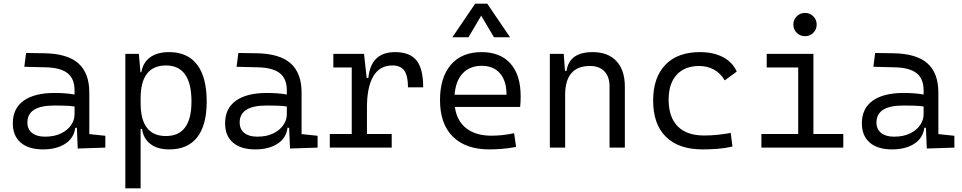

<svg xmlns="http://www.w3.org/2000/svg" viewBox="-20 -815 5313 1060"><path d="M409.2 4.9 404.3 -109.4H395.5Q388.2 -52.2 339.8 -21.2Q291.5 9.8 217.3 9.8Q137.7 9.8 94.2 -27.8Q50.8 -65.4 50.8 -134.3Q50.8 -216.3 110.4 -259Q169.9 -301.8 281.7 -301.8Q345.7 -301.8 391.6 -293V-315.9Q391.6 -381.3 352.1 -411.6Q312.5 -441.9 231 -443.4L114.3 -446.3L124 -522.5L224.6 -521Q352.1 -519 412.6 -465.3Q473.1 -411.6 473.1 -303.7V-74.7L561.5 -65.4V0ZM391.6 -227.1Q364.7 -231 336.2 -231.7Q307.6 -232.4 279.3 -232.4Q131.3 -232.4 131.3 -138.7Q131.3 -101.6 157 -81.1Q182.6 -60.5 228.5 -60.5Q279.8 -60.5 316.2 -78.1Q352.5 -95.7 372.1 -124Q391.6 -152.3 391.6 -184.1Z M671.9 224.6V-517.6H746.6L755.4 -416.5H760.7Q769 -469.7 808.8 -498.5Q848.6 -527.3 913.6 -527.3Q1015.6 -527.3 1068.4 -458Q1121.1 -388.7 1121.1 -253.9Q1121.1 -124 1068.8 -57.1Q1016.6 9.8 914.6 9.8Q848.6 9.8 810.1 -20.3Q771.5 -50.3 764.2 -103H756.3V224.6ZM756.3 -246.1Q756.3 -64 896 -64Q1037.1 -64 1037.1 -253.9Q1037.1 -453.6 896.5 -453.6Q756.3 -453.6 756.3 -271.5Z M1581.1 4.9 1576.2 -109.4H1567.4Q1560.1 -52.2 1511.7 -21.2Q1463.4 9.8 1389.2 9.8Q1309.6 9.8 1266.1 -27.8Q1222.7 -65.4 1222.7 -134.3Q1222.7 -216.3 1282.2 -259Q1341.8 -301.8 1453.6 -301.8Q1517.6 -301.8 1563.5 -293V-315.9Q1563.5 -381.3 1523.9 -411.6Q1484.4 -441.9 1402.8 -443.4L1286.1 -446.3L1295.9 -522.5L1396.5 -521Q1523.9 -519 1584.5 -465.3Q1645 -411.6 1645 -303.7V-74.7L1733.4 -65.4V0ZM1563.5 -227.1Q1536.6 -231 1508.1 -231.7Q1479.5 -232.4 1451.2 -232.4Q1303.2 -232.4 1303.2 -138.7Q1303.2 -101.6 1328.9 -81.1Q1354.5 -60.5 1400.4 -60.5Q1451.7 -60.5 1488 -78.1Q1524.4 -95.7 1543.9 -124Q1563.5 -152.3 1563.5 -184.1Z M2005.9 -222.7V-75.2H2142.6V0H1800.8V-75.2H1921.9V-442.4H1820.3V-517.6H1989.7L2004.4 -384.8H2013.7Q2027.3 -527.3 2161.6 -527.3Q2242.7 -527.3 2279.5 -481.4Q2316.4 -435.5 2316.4 -333H2232.4Q2232.4 -397 2211.9 -425.3Q2191.4 -453.6 2146.5 -453.6Q2075.7 -453.6 2040.8 -393.6Q2005.9 -333.5 2005.9 -222.7Z M2681.6 9.8Q2551.3 9.8 2480.2 -60.5Q2409.2 -130.9 2409.2 -261.7Q2409.2 -387.7 2469.2 -457.5Q2529.3 -527.3 2638.7 -527.3Q2741.7 -527.3 2798.1 -464.4Q2854.5 -401.4 2854.5 -283.2Q2854.5 -250.5 2851.6 -224.6H2491.2Q2502 -147.5 2554.2 -106.7Q2606.4 -65.9 2693.4 -65.9Q2753.9 -65.9 2818.4 -79.6L2829.1 -3.9Q2789.1 3.9 2751.5 6.8Q2713.9 9.8 2681.6 9.8ZM2489.7 -292H2776.4Q2776.4 -368.7 2740.2 -410.2Q2704.1 -451.7 2639.6 -451.7Q2573.7 -451.7 2534.7 -410.2Q2495.6 -368.7 2489.7 -292ZM2477.5 -609.4 2603.5 -794.9H2669.9L2795.9 -609.4H2707L2636.7 -728.5L2566.4 -609.4Z M3345.2 0V-337.4Q3345.2 -391.6 3316.9 -421.1Q3288.6 -450.7 3237.3 -450.7Q3100.1 -450.7 3100.1 -291.5V0H3015.6V-517.6H3092.3L3099.1 -423.8H3107.9Q3123 -527.3 3252 -527.3Q3336.9 -527.3 3383.3 -477.5Q3429.7 -427.7 3429.7 -336.9V0Z M3858.4 9.8Q3727.1 9.8 3656.5 -59.6Q3585.9 -128.9 3585.9 -259.8Q3585.9 -386.7 3653.1 -457Q3720.2 -527.3 3844.7 -527.3Q3918.9 -527.3 3971.9 -499.3Q4024.9 -471.2 4047.4 -419.9L3981 -371.1Q3957.5 -411.6 3920.9 -431.2Q3884.3 -450.7 3840.8 -450.7Q3760.3 -450.7 3715.8 -402.1Q3671.4 -353.5 3671.4 -264.6Q3671.4 -168 3721.7 -117.4Q3772 -66.9 3866.7 -66.9Q3904.3 -66.9 3941.4 -70.8Q3978.5 -74.7 4014.2 -81.1L4023.9 -5.9Q3983.9 3.4 3941.4 6.6Q3898.9 9.8 3858.4 9.8Z M4183.6 0V-75.2H4386.7V-442.4H4212.9V-517.6H4470.7V-75.2H4635.7V0ZM4424.3 -615.2Q4397.5 -615.2 4378.7 -633.8Q4359.9 -652.3 4359.9 -679.2Q4359.9 -706.1 4378.7 -724.9Q4397.5 -743.7 4424.3 -743.7Q4451.2 -743.7 4470 -724.9Q4488.8 -706.1 4488.8 -679.2Q4488.8 -652.3 4470 -633.8Q4451.2 -615.2 4424.3 -615.2Z M5096.7 4.9 5091.8 -109.4H5083Q5075.7 -52.2 5027.3 -21.2Q4979 9.8 4904.8 9.8Q4825.2 9.8 4781.7 -27.8Q4738.3 -65.4 4738.3 -134.3Q4738.3 -216.3 4797.9 -259Q4857.4 -301.8 4969.2 -301.8Q5033.2 -301.8 5079.1 -293V-315.9Q5079.1 -381.3 5039.6 -411.6Q5000 -441.9 4918.5 -443.4L4801.8 -446.3L4811.5 -522.5L4912.1 -521Q5039.6 -519 5100.1 -465.3Q5160.6 -411.6 5160.6 -303.7V-74.7L5249 -65.4V0ZM5079.1 -227.1Q5052.2 -231 5023.7 -231.7Q4995.1 -232.4 4966.8 -232.4Q4818.8 -232.4 4818.8 -138.7Q4818.8 -101.6 4844.5 -81.1Q4870.1 -60.5 4916 -60.5Q4967.3 -60.5 5003.7 -78.1Q5040 -95.7 5059.6 -124Q5079.1 -152.3 5079.1 -184.1Z"/></svg>

Font: Cascadia Code PL SemiLight
Style: Regular
Weight: 350
Monospace: yes
Designer: Aaron Bell
Foundry: Saja Typeworks
Version: Version 2404.023; ttfautohint (v1.8.4)